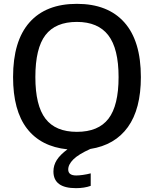

<svg xmlns="http://www.w3.org/2000/svg" viewBox="-20 -770 800 999"><path d="M375 209Q258 209 258 122Q258 90 275.5 62.5Q293 35 331 7Q193 -7 120.5 -101Q48 -195 48 -369Q48 -557 133.5 -653.5Q219 -750 380 -750Q541 -750 627 -653.5Q713 -557 713 -369Q713 -203 645.5 -109Q578 -15 450 5Q388 33 361.5 59.5Q335 86 335 112Q335 143 377 143Q391 143 412 140Q433 137 452 132V197Q419 209 375 209ZM380 -84Q492 -84 544.5 -152.5Q597 -221 597 -369Q597 -517 543.5 -586.5Q490 -656 380 -656Q269 -656 216.5 -587.5Q164 -519 164 -369Q164 -221 216.5 -152.5Q269 -84 380 -84Z"/></svg>

Font: Encode Sans Normal
Style: Medium
Weight: 500
Designer: Pablo Impallari, Andres Torresi
Foundry: Pablo Impallari, Andres Torresi
Version: Version 1.000; ttfautohint (v1.00) -l 8 -r 50 -G 200 -x 14 -